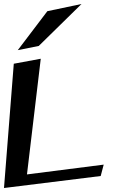

<svg xmlns="http://www.w3.org/2000/svg" viewBox="-52 -907 592 961"><path d="M452 -26 467 -83 83 -34 152 -613 17 -588 -32 34ZM356 -887 185 -851 37 -656 142 -677Z"/></svg>

Font: Gamestation Warped
Style: Italic
Weight: 400
Designer: Jonas Hecksher
Foundry: Jonas Hecksher, Playtypeª, e-types AS
Version: Version 1.003